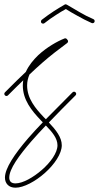

<svg xmlns="http://www.w3.org/2000/svg" viewBox="-30 -547 460 892"><path d="M164 -455C160 -452 159 -445 162 -441C165 -437 172 -436 176 -439C194 -453 213 -467 231 -478C247 -488 262 -498 276 -505C292 -495 310 -484 329 -474C350 -462 373 -450 396 -440C401 -438 407 -440 409 -445C411 -450 409 -456 404 -458C381 -468 359 -479 339 -491C318 -503 299 -515 281 -525C278 -527 274 -528 271 -526C256 -517 238 -507 220 -495C202 -483 183 -470 164 -455ZM-7 -118C-11 -114 -11 -108 -7 -104C-3 -100 3 -100 7 -104L12 -109C36 -133 58 -155 78 -174C77 -166 76 -158 76 -150C76 -83 117 -33 159 11C162 15 166 18 169 21C145 46 122 71 101 95C38 168 -7 235 -7 278C-7 293 -2 304 6 312C14 320 26 325 42 325C80 325 134 296 178 257C223 217 257 167 257 128C257 91 230 57 197 22C237 -20 278 -61 314 -97L321 -104C325 -108 325 -114 321 -118C317 -122 311 -122 307 -118L300 -111C264 -75 223 -34 183 7C180 4 177 1 174 -2C135 -43 96 -89 96 -150C96 -168 100 -185 107 -201C129 -222 148 -239 166 -255C207 -291 242 -317 282 -347C282 -347 282 -347 283 -348C283 -347 283 -348 284 -349C285 -350 285 -350 285 -351C285 -351 285 -351 285 -352C285 -352 286 -352 286 -353V-354C286 -355 286 -356 286 -355C286 -356 286 -356 286 -356C286 -357 286 -357 286 -358C285 -358 285 -358 285 -359V-360L284 -361L281 -365C280 -366 278 -368 277 -368C277 -368 277 -368 276 -368C276 -368 276 -369 275 -369H274C272 -369 271 -369 269 -368C236 -355 188 -328 148 -291C124 -268 103 -242 90 -213C64 -188 33 -159 -2 -123ZM20 298C15 293 13 286 13 278C13 238 58 176 116 109C137 85 160 60 183 36C212 66 237 95 237 128C237 163 205 207 165 242C125 277 76 305 42 305C33 305 25 303 20 298Z"/></svg>

Font: Mistral SingleLine OTF-SVG Regular
Style: Regular
Weight: 300
Designer: François Chastanet, Élisa Garzelli, Anais Alves, Morgane Autin
Foundry: institut supérieur des arts et du design Toulouse / isdaT
Version: Version 1.000;hotconv 1.0.117;makeotfexe 2.5.65602 DEVELOPME